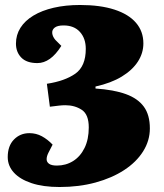

<svg xmlns="http://www.w3.org/2000/svg" viewBox="-20 -736 657 770"><path d="M555 -562Q555 -523 533 -489Q511 -455 468.5 -429Q426 -403 363 -389V-381Q437 -376 485 -358.5Q533 -341 557 -308Q581 -275 581 -221Q581 -172 554 -129Q527 -86 478 -54Q429 -22 363 -4Q297 14 219 14Q153 14 106.5 -1.5Q60 -17 35.5 -44Q11 -71 11 -106Q11 -151 36 -176.5Q61 -202 98 -202Q125 -202 148 -189.5Q171 -177 191 -156L174 -123Q167 -109 167 -97.5Q167 -86 177 -79Q187 -72 208 -72Q244 -72 273 -90Q302 -108 319 -142.5Q336 -177 336 -225Q336 -277 308 -295.5Q280 -314 242 -314Q230 -314 217 -312.5Q204 -311 180 -308L168 -400Q240 -411 282 -440.5Q324 -470 324 -540Q324 -582 300.5 -608Q277 -634 235 -634Q210 -634 199 -625Q188 -616 189.5 -602.5Q191 -589 202 -576L226 -552Q204 -517 180 -500Q156 -483 130 -483Q87 -483 65.5 -505Q44 -527 44 -561Q44 -596 62 -624.5Q80 -653 114 -673.5Q148 -694 195.5 -705Q243 -716 301 -716Q382 -716 439 -697.5Q496 -679 525.5 -644.5Q555 -610 555 -562Z"/></svg>

Font: Literata Black
Style: Italic
Weight: 900
Italic angle: -2°
Designer: Latin by Veronika Burian and Jose Scaglione. Greek by Irene Vlachou. Cyrillic by Vera Evstafieva
Foundry: TypeTogether
Version: Version 3.002